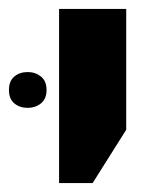

<svg xmlns="http://www.w3.org/2000/svg" viewBox="-62 -622 367 429"><path d="M70 -213V-602H220V-332L145 -213ZM-42 -421Q-42 -441 -30 -451Q-18 -461 0 -461Q17 -461 29.5 -451Q42 -441 42 -421Q42 -401 29.5 -391Q17 -381 0 -381Q-18 -381 -30 -391Q-42 -401 -42 -421Z"/></svg>

Font: Noto Sans
Style: Bold
Weight: 700
Designer: Monotype Design Team
Foundry: Monotype Imaging Inc.
Version: Version 2.000;GOOG;noto-source:20170915:90ef993387c0; ttfaut